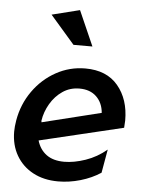

<svg xmlns="http://www.w3.org/2000/svg" viewBox="-55 -822 669 879"><g transform="rotate(5 279.5 -382.0)"><path d="M265 -79Q214 -79 183 -102Q152 -125 140 -166L525 -258Q527 -282 527 -292Q527 -389 475 -451Q423 -513 325 -513Q253 -513 190.5 -478.5Q128 -444 85.5 -384Q43 -324 30 -249Q25 -219 25 -197Q25 -135 52.5 -87.5Q80 -40 129.5 -13.5Q179 13 245 13Q296 13 347.5 -2Q399 -17 440 -44L459 -152Q415 -115 362.5 -97Q310 -79 265 -79ZM306 -419Q355 -419 384 -391Q413 -363 417 -317L146 -250L145 -257Q151 -298 173 -335.5Q195 -373 229 -396Q263 -419 306 -419ZM261 -616H348L277 -777L149 -745Z"/></g></svg>

Font: Geom Medium
Style: Italic
Weight: 500
Italic angle: -10°
Version: Version 1.102